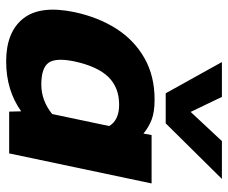

<svg xmlns="http://www.w3.org/2000/svg" viewBox="-80 -668 758 639"><g transform="rotate(90 299.5 -349.0)"><path d="M291 -521 187 -708H303L353 -604L450 -708H576L391 -521ZM185 10Q87 10 42 -47Q-3 -104 21 -218Q38 -297 76 -356.5Q114 -416 173.5 -450Q233 -484 312 -484Q353 -484 378 -474.5Q403 -465 425 -447L430 -474H591L491 0H352L351 -40Q281 10 185 10ZM262 -107Q315 -107 360 -143L400 -333Q380 -366 329 -366Q272 -366 237 -330.5Q202 -295 185 -218Q172 -155 189.5 -131Q207 -107 262 -107Z"/></g></svg>

Font: Kanit SemiBold
Style: Italic
Weight: 600
Italic angle: -12°
Designer: Katatrad Team
Foundry: CadsonDemak
Version: Version 2.000; ttfautohint (v1.8.3)